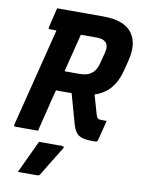

<svg xmlns="http://www.w3.org/2000/svg" viewBox="-101 -768 802 1085"><g transform="rotate(10 300.0 -225.5)"><path d="M151 0H22Q11 0 13 -11Q50 -159 84.5 -295Q119 -431 155 -576H118Q106 -576 110 -587Q117 -616 123.5 -644Q130 -672 137 -700H401Q520 -700 565.5 -641.5Q611 -583 586 -482L572 -426Q556 -359 521.5 -317.5Q487 -276 430 -257Q438 -230 445.5 -203Q453 -176 461 -149Q466 -132 472 -127Q478 -122 490 -122H523Q516 -94 509 -65Q502 -36 494 -7Q491 4 480 4H459Q408 4 384.5 -12Q361 -28 349 -70Q337 -113 325 -156Q313 -199 301 -242H211Q202 -208 193 -172Q184 -136 175 -98Q168 -71 162 -46.5Q156 -22 151 0ZM270 -476Q262 -445 254.5 -415.5Q247 -386 240 -357H330Q411 -357 430 -435L446 -496Q458 -542 438 -560Q423 -576 386 -576H295Q288 -550 282 -525Q276 -500 270 -476ZM167 61H300Q306 61 309 64.5Q312 68 308 74Q281 117 258 155Q235 193 207 239Q205 243 201 246Q197 249 190 249H79Q102 200 124 153Q146 106 167 61Z"/></g></svg>

Font: Recursive Sn Lnr St
Style: Bold Italic
Weight: 700
Italic angle: -15°
Version: Version 1.079;hotconv 1.0.112;makeotfexe 2.5.65598; ttfautoh